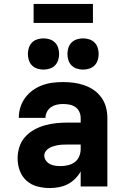

<svg xmlns="http://www.w3.org/2000/svg" viewBox="-20 -943 640 971"><path d="M232 8H231Q200 8 169 0Q138 -8 114.5 -29Q91 -50 80 -80Q69 -110 69 -142Q69 -171 78 -199.5Q87 -228 106.5 -250Q126 -272 152 -286.5Q178 -301 206 -309Q234 -317 263.5 -320Q293 -323 322 -323H388V-346Q388 -363 381 -378Q374 -393 360.5 -402Q347 -411 331 -414Q315 -417 298 -417Q282 -417 266.5 -413.5Q251 -410 238 -401Q225 -392 217.5 -377.5Q210 -363 210 -347H75Q75 -374 83 -400Q91 -426 107 -448Q123 -470 145 -486Q167 -502 192.5 -511.5Q218 -521 244.5 -524.5Q271 -528 298 -528Q326 -528 353 -524.5Q380 -521 406 -512Q432 -503 454.5 -487.5Q477 -472 493 -449.5Q509 -427 516 -400.5Q523 -374 523 -346V0H388V-76Q377 -56 360 -39Q343 -22 322.5 -11.5Q302 -1 278.5 3.5Q255 8 232 8ZM287 -103Q305 -103 324 -107.5Q343 -112 358 -123Q373 -134 380.5 -152Q388 -170 388 -189V-212H322Q310 -212 298 -211.5Q286 -211 274 -209Q262 -207 250.5 -203.5Q239 -200 228.5 -194Q218 -188 211 -178Q204 -168 204 -156Q204 -142 212.5 -130.5Q221 -119 233 -113Q245 -107 259 -105Q273 -103 287 -103ZM400 -591Q384 -591 368.5 -596Q353 -601 342 -612Q331 -623 326 -638.5Q321 -654 321 -670Q321 -686 326 -701.5Q331 -717 342 -728Q353 -739 368.5 -744Q384 -749 400 -749Q416 -749 431.5 -744Q447 -739 458 -728Q469 -717 474 -701.5Q479 -686 479 -670Q479 -654 474 -638.5Q469 -623 458 -612Q447 -601 431.5 -596Q416 -591 400 -591ZM200 -591Q184 -591 168.5 -596Q153 -601 142 -612Q131 -623 126 -638.5Q121 -654 121 -670Q121 -686 126 -701.5Q131 -717 142 -728Q153 -739 168.5 -744Q184 -749 200 -749Q216 -749 231.5 -744Q247 -739 258 -728Q269 -717 274 -701.5Q279 -686 279 -670Q279 -654 274 -638.5Q269 -623 258 -612Q247 -601 231.5 -596Q216 -591 200 -591ZM450 -827H150V-923H450Z"/></svg>

Font: Iosevka Custom Heavy Extended
Style: Regular
Weight: 900
Width: 7
Monospace: yes
Designer: Belleve Invis
Foundry: Belleve Invis
Version: Version 11.2.4; ttfautohint (v1.8.4)